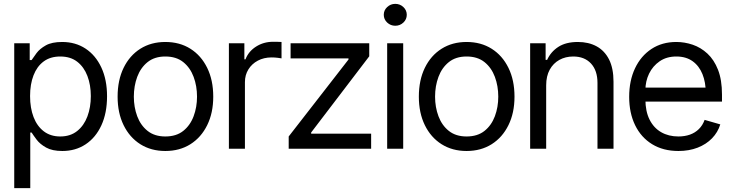

<svg xmlns="http://www.w3.org/2000/svg" viewBox="-20 -770 3783 994"><path d="M53.7 204.1V-545.9H133.8V-459H143.6Q152.8 -473.1 169.4 -495.4Q186 -517.6 217.3 -535.2Q248.5 -552.7 301.8 -552.7Q370.6 -552.7 422.9 -518.3Q475.1 -483.9 504.6 -420.7Q534.2 -357.4 534.2 -271.5Q534.2 -185.1 504.9 -121.3Q475.6 -57.6 423.3 -22.9Q371.1 11.7 302.7 11.7Q250.5 11.7 218.8 -6.1Q187 -23.9 169.9 -46.6Q152.8 -69.3 143.6 -84H136.7V204.1ZM292 -63.5Q344.2 -63.5 379.4 -91.6Q414.6 -119.6 432.4 -167Q450.2 -214.4 450.2 -272.5Q450.2 -330.1 432.6 -376.5Q415 -422.9 380.1 -450.2Q345.2 -477.5 292 -477.5Q240.7 -477.5 206.1 -451.9Q171.4 -426.3 153.6 -380.1Q135.7 -334 135.7 -272.5Q135.7 -210.9 153.8 -163.8Q171.9 -116.7 206.8 -90.1Q241.7 -63.5 292 -63.5Z M835.9 11.7Q762.2 11.7 706.5 -23.4Q650.9 -58.6 619.9 -122.1Q588.9 -185.5 588.9 -269.5Q588.9 -355 619.9 -418.7Q650.9 -482.4 706.5 -517.6Q762.2 -552.7 835.9 -552.7Q910.2 -552.7 965.8 -517.6Q1021.5 -482.4 1052.7 -418.7Q1084 -355 1084 -269.5Q1084 -185.5 1052.7 -122.1Q1021.5 -58.6 965.8 -23.4Q910.2 11.7 835.9 11.7ZM835.9 -63.5Q892.6 -63.5 928.7 -92.3Q964.8 -121.1 982.4 -168.2Q1000 -215.3 1000 -269.5Q1000 -324.7 982.4 -372.1Q964.8 -419.4 928.7 -448.5Q892.6 -477.5 835.9 -477.5Q780.3 -477.5 744.1 -448.5Q708 -419.4 690.4 -372.1Q672.9 -324.7 672.9 -269.5Q672.9 -215.3 690.4 -168.2Q708 -121.1 744.1 -92.3Q780.3 -63.5 835.9 -63.5Z M1165 0V-545.9H1245.1V-462.9H1251Q1266.1 -503.4 1305.4 -528.6Q1344.7 -553.7 1393.6 -553.7Q1402.8 -553.7 1416.5 -553.5Q1430.2 -553.2 1437.5 -552.7V-467.8Q1433.1 -468.8 1418 -470.7Q1402.8 -472.7 1385.7 -472.7Q1346.2 -472.7 1314.9 -456.1Q1283.7 -439.5 1265.9 -410.6Q1248 -381.8 1248 -344.7V0Z M1474.6 0V-63.5L1784.2 -461.9V-467.8H1484.4V-545.9H1891.6V-478.5L1590.8 -84V-78.1H1901.4V0Z M1984.4 0V-545.9H2067.4V0ZM2026.4 -636.7Q2002 -636.7 1984.4 -653.3Q1966.8 -669.9 1966.8 -693.4Q1966.8 -716.8 1984.4 -733.4Q2002 -750 2026.4 -750Q2050.8 -750 2068.4 -733.4Q2085.9 -716.8 2085.9 -693.4Q2085.9 -669.9 2068.4 -653.3Q2050.8 -636.7 2026.4 -636.7Z M2395.5 11.7Q2321.8 11.7 2266.1 -23.4Q2210.4 -58.6 2179.4 -122.1Q2148.4 -185.5 2148.4 -269.5Q2148.4 -355 2179.4 -418.7Q2210.4 -482.4 2266.1 -517.6Q2321.8 -552.7 2395.5 -552.7Q2469.7 -552.7 2525.4 -517.6Q2581.1 -482.4 2612.3 -418.7Q2643.6 -355 2643.6 -269.5Q2643.6 -185.5 2612.3 -122.1Q2581.1 -58.6 2525.4 -23.4Q2469.7 11.7 2395.5 11.7ZM2395.5 -63.5Q2452.1 -63.5 2488.3 -92.3Q2524.4 -121.1 2542 -168.2Q2559.6 -215.3 2559.6 -269.5Q2559.6 -324.7 2542 -372.1Q2524.4 -419.4 2488.3 -448.5Q2452.1 -477.5 2395.5 -477.5Q2339.8 -477.5 2303.7 -448.5Q2267.6 -419.4 2250 -372.1Q2232.4 -324.7 2232.4 -269.5Q2232.4 -215.3 2250 -168.2Q2267.6 -121.1 2303.7 -92.3Q2339.8 -63.5 2395.5 -63.5Z M2807.6 -328.1V0H2724.6V-545.9H2804.7V-460H2812.5Q2831.5 -502 2870.6 -527.3Q2909.7 -552.7 2971.7 -552.7Q3026.9 -552.7 3068.4 -530.3Q3109.9 -507.8 3133.1 -462.2Q3156.2 -416.5 3156.2 -346.7V0H3073.2V-340.8Q3073.2 -404.8 3039.6 -441.2Q3005.9 -477.5 2947.8 -477.5Q2907.7 -477.5 2876 -460Q2844.2 -442.4 2825.9 -409.2Q2807.6 -376 2807.6 -328.1Z M3492.2 11.7Q3413.6 11.7 3356.2 -23.4Q3298.8 -58.6 3268.1 -121.8Q3237.3 -185.1 3237.3 -268.6Q3237.3 -352.5 3267.6 -416.5Q3297.9 -480.5 3352.8 -516.6Q3407.7 -552.7 3481.4 -552.7Q3523.9 -552.7 3565.9 -538.6Q3607.9 -524.4 3642.3 -492.7Q3676.8 -460.9 3697.3 -408.7Q3717.8 -356.4 3717.8 -280.3V-244.1H3296.9V-316.4H3672.4L3633.8 -289.1Q3633.8 -343.8 3616.7 -386.2Q3599.6 -428.7 3565.7 -453.1Q3531.7 -477.5 3481.4 -477.5Q3431.2 -477.5 3395.3 -452.9Q3359.4 -428.2 3340.3 -388.7Q3321.3 -349.1 3321.3 -303.7V-255.9Q3321.3 -193.8 3342.8 -150.9Q3364.3 -107.9 3402.8 -85.7Q3441.4 -63.5 3492.2 -63.5Q3524.9 -63.5 3551.8 -73Q3578.6 -82.5 3598.1 -101.8Q3617.7 -121.1 3627.9 -149.4L3709 -126Q3696.3 -85 3666.3 -54Q3636.2 -22.9 3591.8 -5.6Q3547.4 11.7 3492.2 11.7Z"/></svg>

Font: Inter Tight
Style: Regular
Weight: 400
Designer: Rasmus Andersson
Foundry: rsms
Version: Version 3.002